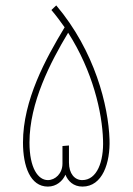

<svg xmlns="http://www.w3.org/2000/svg" viewBox="-20 -690 490 710"><path d="M157 0C189 0 212 -21 222 -44C231 -21 251 0 285 0C359 0 388 -88 385 -174C381 -298 331 -501 188 -670L170 -653C188 -632 204 -610 219 -589C149 -473 65 -320 65 -163C65 -75 92 0 157 0ZM235 -89V-152L211 -150V-85C211 -48 184 -24 157 -24C121 -24 89 -68 89 -163C89 -310 166 -459 232 -569C323 -427 358 -274 361 -172C364 -93 339 -24 284 -24C256 -24 235 -48 235 -89Z"/></svg>

Font: Noto Sans Arabic UI XCn Th
Style: Regular
Weight: 100
Width: 2
Designer: Monotype Design Team, Nadine Chahine and Nizar Qandah
Foundry: Monotype Imaging Inc.
Version: Version 2.010